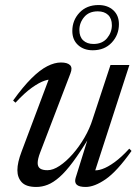

<svg xmlns="http://www.w3.org/2000/svg" viewBox="-20 -732 552 762"><path d="M280 -25.5 330.5 -187.5H334.5Q298.5 -128.5 269.8 -89.8Q241 -51 216.2 -29.2Q191.5 -7.5 169.2 1.2Q147 10 124 10Q83.5 10 66.2 -8.8Q49 -27.5 49 -56.5Q49 -72 53.2 -90.5Q57.5 -109 65.5 -130L179.5 -433.5L192 -415.5Q179.5 -419 157.8 -412Q136 -405 106.8 -384.2Q77.5 -363.5 41.5 -324.5L32 -333Q71.5 -388 105 -421.2Q138.5 -454.5 167.5 -469.2Q196.5 -484 222 -484Q247.5 -484 258 -473.5Q268.5 -463 259.5 -440.5L139.5 -127Q134.5 -114 132 -103.5Q129.5 -93 129.5 -85Q129.5 -70 139.2 -63.2Q149 -56.5 168.5 -56.5Q190.5 -56.5 216.5 -73.8Q242.5 -91 268.2 -120.2Q294 -149.5 315 -185.5Q336 -221.5 347.5 -258.5L418.5 -474H493.5L353.5 -42L349 -57Q363.5 -53.5 385.5 -61Q407.5 -68.5 435 -88.5Q462.5 -108.5 493 -142L502 -133Q444.5 -52 399.8 -21Q355 10 320 10Q294 10 284.5 1Q275 -8 280 -25.5ZM371 -712Q407 -712 429.5 -691.5Q452 -671 452 -636Q452 -593.5 423.5 -563Q395 -532.5 348 -532.5Q312.5 -532.5 289.8 -553.2Q267 -574 267 -609Q267 -651.5 295.5 -681.8Q324 -712 371 -712ZM351 -557.5Q386 -557.5 405 -580.5Q424 -603.5 424 -632Q424 -658.5 409 -672.8Q394 -687 368 -687Q333 -687 314 -664.2Q295 -641.5 295 -613Q295 -586 310.2 -571.8Q325.5 -557.5 351 -557.5Z"/></svg>

Font: Newsreader 48pt
Style: Italic
Weight: 400
Italic angle: -17°
Version: Version 1.003